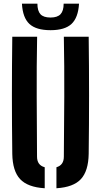

<svg xmlns="http://www.w3.org/2000/svg" viewBox="-20 -996 538 1024"><path d="M45.5 -175.5Q43.5 -331 43.5 -487.8Q43.5 -644.5 45.5 -800H178Q175 -644.5 175.8 -480.2Q176.5 -316 177.5 -160.5Q177.5 -115 218.5 -104V8Q127.5 2.5 87.2 -40.8Q47 -84 45.5 -175.5ZM281 8V-104Q320.5 -115.5 320.5 -160.5Q322 -316 322.8 -480.2Q323.5 -644.5 320.5 -800H453Q455 -644.5 455 -487.8Q455 -331 453 -175.5Q451.5 -84 411.5 -40.8Q371.5 2.5 281 8ZM249.5 -835Q173 -835 137 -868.2Q101 -901.5 97 -976.5H179.5Q179.5 -938 195.8 -920.2Q212 -902.5 249.5 -902.5Q286 -902.5 302.8 -920.2Q319.5 -938 319.5 -976.5H401.5Q397 -901.5 361.2 -868.2Q325.5 -835 249.5 -835Z"/></svg>

Font: Big Shoulders Stencil Text ExtraBold
Style: Regular
Weight: 800
Designer: Patric King
Foundry: XO Type Co
Version: Version 1.000